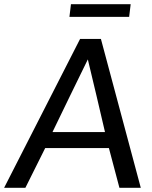

<svg xmlns="http://www.w3.org/2000/svg" viewBox="-24 -897 728 917"><path d="M307.6 -816.4 314.9 -877H600.1L592.8 -816.4ZM477.5 -266.1Q437 -440.9 395.5 -613.3Q352.5 -525.4 310.5 -439.2Q268.6 -353 226.6 -266.1ZM-4.4 0 358.4 -710.9H458L648.4 0H546.4L496.1 -189.9H191.9L97.2 0Z"/></svg>

Font: Ride
Style: Italic
Weight: 400
Version: Version 3.000